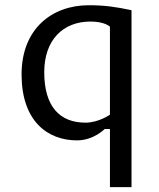

<svg xmlns="http://www.w3.org/2000/svg" viewBox="-20 -540 623 752"><path d="M64.5 -248.5C64.5 -67.4 164.6 9.8 281.7 9.8C346.7 9.8 390.1 -34.7 390.1 -34.7H410.6V192.9H495.1V-500C433.6 -513.2 389.2 -519.5 327.6 -519.5C184.1 -519.5 64.5 -427.7 64.5 -248.5ZM153.3 -257.3C153.3 -383.3 226.6 -455.6 334.5 -455.6C391.1 -455.6 410.6 -435.5 410.6 -435.5V-90.8C410.6 -90.8 366.2 -59.6 314.9 -59.6C214.8 -59.6 153.3 -121.6 153.3 -257.3Z"/></svg>

Font: Basic
Style: Regular
Weight: 400
Designer: Magnus Gaarde
Foundry: Magnus Gaarde
Version: Version 1.001